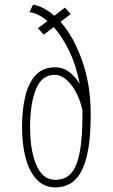

<svg xmlns="http://www.w3.org/2000/svg" viewBox="-20 -805 490 836"><path d="M221 11Q172.5 11 140.2 -23Q108 -57 92 -116.2Q76 -175.5 76 -251Q76 -327.5 90.2 -386.2Q104.5 -445 136 -478.5Q167.5 -512 220 -512Q255 -512 281.8 -491.2Q308.5 -470.5 327 -440.5Q311.5 -521 281 -583.8Q250.5 -646.5 214 -687L171 -654L145 -682L186.5 -713.5Q146 -748 108 -752L124 -785Q172 -776 216.5 -736.5L263 -772L288 -744L243.5 -710Q301 -645.5 338 -539.8Q375 -434 375 -308Q375 -213 363.5 -151Q352 -89 331 -53.5Q310 -18 282 -3.5Q254 11 221 11ZM111 -251Q111 -148.5 138.8 -85.2Q166.5 -22 221 -22Q247.5 -22 269 -33.5Q290.5 -45 306.2 -75.5Q322 -106 330.5 -162.2Q339 -218.5 339 -308Q339 -316.5 339 -324.5Q332 -360 314.8 -395.8Q297.5 -431.5 272.2 -455.2Q247 -479 217 -479Q162.5 -479 136.8 -417.2Q111 -355.5 111 -251Z"/></svg>

Font: Trispace Condensed Thin
Style: Regular
Weight: 100
Width: 3
Designer: Tyler Finck
Foundry: Etcetera Type Company
Version: Version 1.210; ttfautohint (v1.8.3)